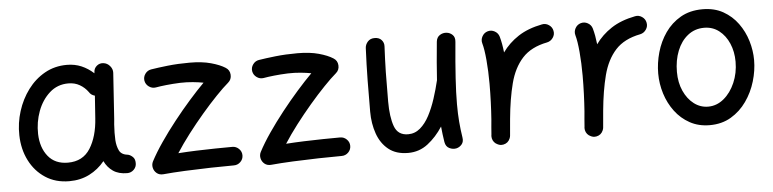

<svg xmlns="http://www.w3.org/2000/svg" viewBox="-40 -718 3816 948"><g transform="rotate(-5 1868.0 -244.5)"><path d="M560.1 23.9Q517.6 23.9 490.2 5.1Q462.9 -13.7 447.8 -45.4Q416 -6.3 371.8 16.1Q327.6 38.6 272 38.6Q204.1 38.6 153.8 5.6Q103.5 -27.3 75.2 -83.3Q46.9 -139.2 45.4 -208.5Q43.9 -269.5 62.3 -327.6Q80.6 -385.7 115.5 -432.6Q150.4 -479.5 199.5 -507.1Q248.5 -534.7 309.1 -534.7Q348.1 -534.7 380.9 -520.8Q413.6 -506.8 441.4 -481.4L441.9 -487.8Q442.9 -506.3 457.3 -518.1Q471.7 -529.8 490.2 -527.3Q509.3 -524.9 522.2 -509.5Q535.2 -494.1 534.2 -475.6L519 -247.1Q518.1 -233.9 516.6 -221.2Q515.1 -201.7 514.9 -180.2Q514.6 -158.7 515.6 -143.6Q517.6 -113.8 528.3 -91.6Q539.1 -69.3 573.2 -65.9Q585 -62.5 595.5 -52.2Q606 -42 606 -22Q606.4 -2.9 592.8 10.5Q579.1 23.9 560.1 23.9ZM272.9 -53.2Q347.2 -53.2 383.8 -111.3Q420.4 -169.4 426.3 -259.8L434.1 -371.1Q415 -376 405.8 -391.6Q389.2 -414.6 364.7 -428.7Q340.3 -442.9 308.6 -442.9Q254.4 -442.9 215.6 -408.2Q176.8 -373.5 156.7 -319.6Q136.7 -265.6 138.2 -207Q140.1 -139.2 174.8 -96.2Q209.5 -53.2 272.9 -53.2Z M684.1 -423.3Q681.2 -441.9 692.4 -457.5Q703.6 -473.1 722.2 -476.1Q754.4 -481.4 804.9 -487.1Q855.5 -492.7 914.1 -492.7Q975.1 -492.7 1019.3 -480.5Q1063.5 -468.3 1089.4 -451.7Q1109.4 -439.5 1110.8 -415.8Q1112.3 -392.1 1094.7 -377.4Q1069.3 -356 1033.7 -318.8Q998 -281.7 959.2 -236.3Q920.4 -190.9 884 -143.3Q847.7 -95.7 819.8 -52.2Q861.8 -55.2 909.4 -56.9Q957 -58.6 1003.4 -59.3Q1049.8 -60.1 1087.9 -60.1Q1106.9 -60.1 1120.6 -46.6Q1134.3 -33.2 1134.3 -14.2Q1134.3 4.9 1120.6 18.3Q1106.9 31.7 1087.9 31.7Q1037.6 31.7 973.1 33.2Q908.7 34.7 845.7 37.6Q782.7 40.5 736.8 44.9Q717.3 46.4 704.3 35.6Q691.4 24.9 687.7 8.5Q684.1 -7.8 691.4 -22.5Q713.9 -65.4 747.6 -114.5Q781.2 -163.6 820.6 -213.4Q859.9 -263.2 899.7 -308.3Q939.5 -353.5 974.1 -388.2Q951.2 -392.6 921.6 -395.5Q892.1 -398.4 858.9 -397.5Q821.8 -396 790.3 -392.6Q758.8 -389.2 737.3 -385.3Q718.8 -382.3 703.1 -393.6Q687.5 -404.8 684.1 -423.3Z M1218.3 -423.3Q1215.3 -441.9 1226.6 -457.5Q1237.8 -473.1 1256.3 -476.1Q1288.6 -481.4 1339.1 -487.1Q1389.6 -492.7 1448.2 -492.7Q1509.3 -492.7 1553.5 -480.5Q1597.7 -468.3 1623.5 -451.7Q1643.6 -439.5 1645 -415.8Q1646.5 -392.1 1628.9 -377.4Q1603.5 -356 1567.9 -318.8Q1532.2 -281.7 1493.4 -236.3Q1454.6 -190.9 1418.2 -143.3Q1381.8 -95.7 1354 -52.2Q1396 -55.2 1443.6 -56.9Q1491.2 -58.6 1537.6 -59.3Q1584 -60.1 1622.1 -60.1Q1641.1 -60.1 1654.8 -46.6Q1668.5 -33.2 1668.5 -14.2Q1668.5 4.9 1654.8 18.3Q1641.1 31.7 1622.1 31.7Q1571.8 31.7 1507.3 33.2Q1442.9 34.7 1379.9 37.6Q1316.9 40.5 1271 44.9Q1251.5 46.4 1238.5 35.6Q1225.6 24.9 1221.9 8.5Q1218.3 -7.8 1225.6 -22.5Q1248 -65.4 1281.7 -114.5Q1315.4 -163.6 1354.7 -213.4Q1394 -263.2 1433.8 -308.3Q1473.6 -353.5 1508.3 -388.2Q1485.4 -392.6 1455.8 -395.5Q1426.3 -398.4 1393.1 -397.5Q1356 -396 1324.5 -392.6Q1293 -389.2 1271.5 -385.3Q1252.9 -382.3 1237.3 -393.6Q1221.7 -404.8 1218.3 -423.3Z M2230.5 -480.5Q2220.7 -376 2216.1 -302.7Q2211.4 -229.5 2211.4 -172.9Q2211.4 -126 2214.6 -86.7Q2217.8 -47.4 2224.1 -7.3Q2227.5 13.7 2216.8 26.6Q2206.1 39.6 2190.4 43.5Q2172.4 47.4 2154.8 38.8Q2137.2 30.3 2133.3 7.3Q2127 -32.7 2123.5 -70.3Q2091.3 -20.5 2048.6 12.5Q2005.9 45.4 1950.7 45.4Q1891.1 45.4 1853.8 15.4Q1816.4 -14.6 1798.8 -64.7Q1781.2 -114.7 1781.2 -173.8Q1781.2 -251 1782.2 -329.3Q1783.2 -407.7 1787.1 -489.3Q1788.1 -506.3 1800.5 -520.3Q1813 -534.2 1834.5 -534.2Q1856.9 -534.2 1868.9 -520.8Q1880.9 -507.3 1879.9 -489.3Q1876.5 -423.3 1875.2 -361.6Q1874 -299.8 1874 -215.8Q1874 -139.2 1890.9 -92.8Q1907.7 -46.4 1958.5 -46.4Q1992.2 -46.4 2018.3 -68.6Q2044.4 -90.8 2064 -127.9Q2083.5 -165 2098.1 -210Q2112.8 -254.9 2123.5 -300.3V-301.3Q2126 -341.3 2129.9 -387.9Q2133.8 -434.6 2139.2 -489.3Q2141.6 -511.2 2157.2 -521.2Q2172.9 -531.2 2190.4 -529.3Q2207.5 -527.8 2220.2 -515.6Q2232.9 -503.4 2230.5 -480.5Z M2408.7 45.9Q2401.9 44.9 2395.5 42Q2372.6 32.2 2367.7 8.3Q2367.7 7.8 2367.7 7.3Q2367.7 6.8 2367.7 6.3Q2366.7 1 2367.2 -4.9Q2367.2 -6.3 2367.7 -7.8Q2369.1 -26.9 2370.6 -45.9Q2372.1 -64.9 2374 -83.5Q2377 -125 2378.7 -170.2Q2380.4 -215.3 2380.4 -259.8Q2380.4 -322.3 2375.5 -377.2Q2370.6 -432.1 2362.3 -460.9Q2356.9 -479 2366.2 -496.1Q2375.5 -513.2 2393.6 -518.6Q2411.6 -523.9 2428.5 -514.6Q2445.3 -505.4 2450.7 -487.3Q2455.6 -470.2 2459.2 -450.2Q2462.9 -430.2 2465.3 -407.7Q2497.1 -452.6 2545.2 -484.1Q2593.3 -515.6 2663.6 -529.3Q2682.1 -533.2 2698.2 -522.2Q2714.4 -511.2 2717.8 -492.7Q2721.7 -474.6 2710.7 -458.5Q2699.7 -442.4 2681.2 -438.5Q2601.1 -422.9 2557.9 -375.5Q2514.6 -328.1 2495.1 -252.7Q2475.6 -177.2 2466.3 -78.1Q2462.9 -33.2 2459 4.4Q2458.5 10.3 2456.1 16.1Q2456.1 16.1 2456.1 16.6Q2455.6 17.1 2455.6 17.6Q2446.3 40.5 2421.9 45.4Q2420.9 45.4 2420.4 45.4Q2420.4 45.4 2419.9 45.4Q2414.6 46.4 2408.7 45.9Z M2870.1 45.9Q2863.3 44.9 2856.9 42Q2834 32.2 2829.1 8.3Q2829.1 7.8 2829.1 7.3Q2829.1 6.8 2829.1 6.3Q2828.1 1 2828.6 -4.9Q2828.6 -6.3 2829.1 -7.8Q2830.6 -26.9 2832 -45.9Q2833.5 -64.9 2835.4 -83.5Q2838.4 -125 2840.1 -170.2Q2841.8 -215.3 2841.8 -259.8Q2841.8 -322.3 2836.9 -377.2Q2832 -432.1 2823.7 -460.9Q2818.4 -479 2827.6 -496.1Q2836.9 -513.2 2855 -518.6Q2873 -523.9 2889.9 -514.6Q2906.7 -505.4 2912.1 -487.3Q2917 -470.2 2920.7 -450.2Q2924.3 -430.2 2926.8 -407.7Q2958.5 -452.6 3006.6 -484.1Q3054.7 -515.6 3125 -529.3Q3143.6 -533.2 3159.7 -522.2Q3175.8 -511.2 3179.2 -492.7Q3183.1 -474.6 3172.1 -458.5Q3161.1 -442.4 3142.6 -438.5Q3062.5 -422.9 3019.3 -375.5Q2976.1 -328.1 2956.5 -252.7Q2937 -177.2 2927.7 -78.1Q2924.3 -33.2 2920.4 4.4Q2919.9 10.3 2917.5 16.1Q2917.5 16.1 2917.5 16.6Q2917 17.1 2917 17.6Q2907.7 40.5 2883.3 45.4Q2882.3 45.4 2881.8 45.4Q2881.8 45.4 2881.3 45.4Q2876 46.4 2870.1 45.9Z M3459.5 -534.7Q3518.1 -534.7 3561.5 -510.3Q3605 -485.8 3634 -445.8Q3663.1 -405.8 3677.5 -357.9Q3691.9 -310.1 3691.9 -262.7Q3691.9 -210.9 3676 -157.7Q3660.2 -104.5 3628.9 -60.1Q3597.7 -15.6 3552 11.5Q3506.3 38.6 3446.3 38.6Q3391.1 38.6 3347.9 14.9Q3304.7 -8.8 3274.9 -48.6Q3245.1 -88.4 3229.7 -137.5Q3214.4 -186.5 3214.4 -237.3Q3214.4 -289.6 3229.2 -342Q3244.1 -394.5 3274.4 -438Q3304.7 -481.4 3350.8 -508.1Q3397 -534.7 3459.5 -534.7ZM3459.5 -442.9Q3413.1 -442.9 3378.7 -415.5Q3344.2 -388.2 3325.7 -341.6Q3307.1 -294.9 3307.1 -237.3Q3307.1 -184.1 3325.9 -142.6Q3344.7 -101.1 3376.2 -77.1Q3407.7 -53.2 3446.3 -53.2Q3488.8 -53.2 3523.7 -82Q3558.6 -110.8 3579.3 -158.7Q3600.1 -206.5 3600.1 -262.7Q3600.1 -312 3582.5 -353Q3564.9 -394 3533.2 -418.5Q3501.5 -442.9 3459.5 -442.9Z"/></g></svg>

Font: Mikhak Medium
Style: Regular
Weight: 500
Designer: Amin Abedi
Version: Version 3.3